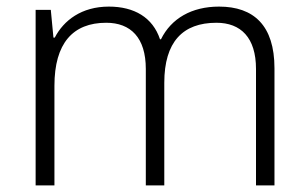

<svg xmlns="http://www.w3.org/2000/svg" viewBox="-20 -613 934 582"><path d="M644 -593C561 -593 499 -557 468 -494H465C443 -560 387 -593 310 -593C227 -593 173 -551 146 -499H142L134 -583H88V-51H145V-353C145 -482 201 -544 302 -544C376 -544 422 -499 422 -404V-51H478V-362C478 -486 534 -544 636 -544C710 -544 756 -499 756 -404V-51H812V-406C812 -536 749 -593 644 -593Z"/></svg>

Font: Noto Sans Tamil UI Light
Style: Regular
Weight: 300
Designer: Jelle Bosma - Monotype Design Team
Foundry: Monotype Imaging Inc.
Version: Version 2.004